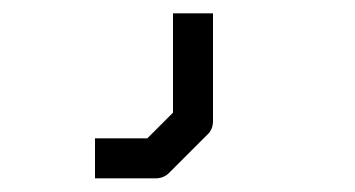

<svg xmlns="http://www.w3.org/2000/svg" viewBox="-20 -195 532 288"><path d="M239.5 -175H299.5V-13.5Q299.5 -0.5 290.5 7.5L234.5 63.5Q226 72.5 213.5 72.5H122.5V12.5H201L239.5 -26Z"/></svg>

Font: IBM 3270 Semi-Condensed
Style: Condensed
Weight: 400
Monospace: yes
Version: Version 2.3.1